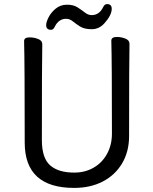

<svg xmlns="http://www.w3.org/2000/svg" viewBox="-20 -896 750 940"><path d="M343 24Q101 24 101 -198Q101 -586 98 -695Q98 -713 125 -713Q147 -713 167 -705Q187 -697 187 -680Q185 -584 185 -210Q185 -122 225.5 -86.5Q266 -51 343 -51Q397 -51 439 -75.5Q481 -100 504.5 -143.5Q528 -187 528 -242Q528 -595 525 -697Q525 -715 552 -715Q574 -715 594 -707Q614 -699 614 -682Q612 -594 612 -230Q612 -154 578 -96.5Q544 -39 483.5 -7.5Q423 24 343 24ZM230 -750Q206 -750 206 -773Q206 -788 218 -811.5Q230 -835 253 -854Q276 -873 308 -873Q340 -873 360.5 -859.5Q381 -846 396.5 -834Q412 -822 429 -822Q466 -822 485 -861Q492 -876 504 -876Q527 -876 527 -853Q527 -822 492 -783Q466 -753 429 -753Q393 -753 372.5 -766Q352 -779 336.5 -791.5Q321 -804 304 -804Q267 -804 248 -765Q241 -750 230 -750Z"/></svg>

Font: LXGW WenKai Lite Medium
Style: Regular
Weight: 500
Designer: LXGW / Fontworks Inc.
Foundry: LXGW / Fontworks Inc.
Version: Version 1.511; March 25, 2025